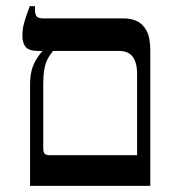

<svg xmlns="http://www.w3.org/2000/svg" viewBox="-20 -606 578 626"><path d="M78 0V-330Q78 -368 88.5 -393Q99 -418 118 -439V-440H103Q75 -440 64 -452.5Q53 -465 53 -490Q53 -510 58 -529Q63 -548 69 -563.5Q75 -579 77 -586H94V-575Q94 -559 99.5 -552.5Q105 -546 121 -546H385Q406 -546 425.5 -537.5Q445 -529 457.5 -506.5Q470 -484 470 -442V0ZM143 -100H427V-366Q427 -401 413 -420.5Q399 -440 367 -440H153Q143 -428 135.5 -414Q128 -400 124.5 -380Q121 -360 121 -330V-123Q121 -108 126.5 -104Q132 -100 143 -100Z"/></svg>

Font: Frank Ruhl Libre
Style: Regular
Weight: 400
Designer: Yanek Iontef
Foundry: Fontef
Version: Version 6.004